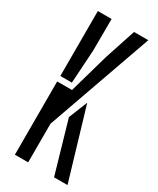

<svg xmlns="http://www.w3.org/2000/svg" viewBox="-203 -863 764 926"><g transform="rotate(30 178.5 -400.0)"><path d="M51.9 0V-407.9H134.4L196.7 -627.1L253.6 -800H333L125.8 -215V0ZM270 0 186.8 -287.5 228.7 -391.5 344.9 0ZM51.9 -438.4V-800H128.5L127.7 -625.1L116.1 -438.4Z"/></g></svg>

Font: Big Shoulders Stencil Thin
Style: Regular
Weight: 100
Designer: Patric King
Foundry: XO Type Co
Version: Version 2.001